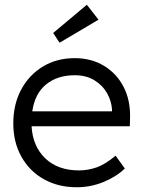

<svg xmlns="http://www.w3.org/2000/svg" viewBox="-20 -779 602 809"><path d="M303 10Q225 10 164.5 -24Q104 -58 70 -119Q36 -180 36 -259Q36 -339 69 -401Q102 -463 160.5 -498.5Q219 -534 295 -534Q365 -534 418.5 -501.5Q472 -469 501 -412.5Q530 -356 528 -282L527 -247H113Q118 -162 171 -111.5Q224 -61 313 -61Q350 -61 386.5 -73.5Q423 -86 467 -123L506 -69Q471 -35 417 -12.5Q363 10 303 10ZM295 -462Q222 -462 174.5 -423.5Q127 -385 116 -310H452V-317Q450 -353 431 -386.5Q412 -420 377.5 -441Q343 -462 295 -462ZM231 -599 204 -640 346 -759 395 -696Z"/></svg>

Font: Lexend Light
Style: Regular
Weight: 300
Designer: Bonnie Shaver-Troup, Thomas Jockin
Foundry: Lexend
Version: Version 1.007; ttfautohint (v1.8.3)